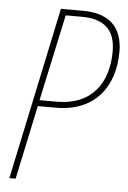

<svg xmlns="http://www.w3.org/2000/svg" viewBox="-52 -753 528 792"><g transform="rotate(5 212.0 -357.0)"><path d="M17 0H43L108 -306H184C341 -306 424 -411 424 -559C424 -659 369 -714 260 -714H168ZM184 -331H113L190 -689H257C354 -689 396 -642 396 -558C396 -430 332 -331 184 -331Z"/></g></svg>

Font: Noto Sans Condensed Thin
Style: Italic
Weight: 100
Width: 3
Italic angle: -12°
Designer: Monotype Design Team
Foundry: Monotype Imaging Inc.
Version: Version 2.013